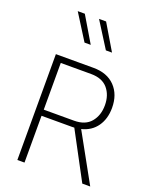

<svg xmlns="http://www.w3.org/2000/svg" viewBox="-169 -1030 892 1122"><g transform="rotate(20 276.5 -469.0)"><path d="M253.9 -778.8H215.3L115.2 -938H159.2ZM386.2 -778.8H348.1L247.6 -938H291.5ZM125.5 0H81.1V-658.2H314.5Q400.4 -658.2 448.7 -608.2Q497.1 -558.1 497.1 -475.1Q497.1 -406.7 463.9 -359.6Q430.7 -312.5 369.6 -297.4L534.2 0H484.9L329.1 -291.5Q321.8 -291 314.5 -291H125.5ZM125.5 -619.6V-329.1H314Q383.3 -329.1 418 -370.6Q452.6 -412.1 452.6 -475.1Q452.6 -538.1 418 -578.9Q383.3 -619.6 314 -619.6Z"/></g></svg>

Font: Estedad-FD ExtraLight
Style: Regular
Weight: 200
Designer: Amin Abedi
Version: Version 7.3